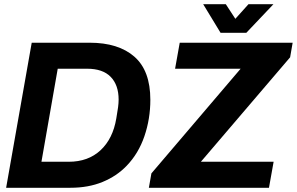

<svg xmlns="http://www.w3.org/2000/svg" viewBox="-20 -888 1404 908"><path d="M9 0 130 -686H404Q540 -686 615.5 -620Q691 -554 691 -416Q691 -326 663 -244Q635 -162 579 -104Q532 -55 465 -27.5Q398 0 313 0ZM176 -123H305Q397 -123 455.5 -177.5Q514 -232 530 -328Q536 -362 538.5 -381.5Q541 -401 541 -417Q541 -486 503.5 -524.5Q466 -563 392 -563H253ZM684 0 696 -68 1118 -563H808L830 -686H1364L1352 -617L930 -123H1274L1252 0ZM1023 -733 941 -868H1048L1093 -799L1155 -868H1273L1145 -733Z"/></svg>

Font: Archivo VF Beta
Style: Italic
Weight: 400
Italic angle: -10°
Designer: Hector Gatti
Foundry: Omnibus-Type
Version: Version 1.002